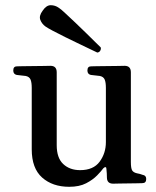

<svg xmlns="http://www.w3.org/2000/svg" viewBox="-20 -706 601 738"><path d="M246 12Q182 12 142 -23.5Q102 -59 102 -132V-368Q102 -389 97.5 -400Q93 -411 79 -414Q71 -415 61 -416Q51 -417 44 -418Q31 -421 31 -435Q31 -451 45 -451Q48 -451 66 -451.5Q84 -452 107 -452Q130 -452 149 -452.5Q168 -453 174 -453Q198 -453 198 -428V-148Q198 -99 223 -75.5Q248 -52 288 -52Q339 -52 363 -84.5Q387 -117 387 -160V-368Q387 -389 382.5 -400Q378 -411 364 -414Q356 -415 346.5 -416Q337 -417 329 -418Q316 -421 316 -435Q316 -451 330 -451Q333 -451 351 -451.5Q369 -452 392 -452Q415 -452 434 -452.5Q453 -453 459 -453Q483 -453 483 -428V-84Q483 -59 488 -51Q493 -43 506 -40Q512 -39 517.5 -37.5Q523 -36 528 -34Q542 -32 542 -18Q542 -2 527 -2Q524 -2 508.5 -1.5Q493 -1 473.5 -1Q454 -1 437.5 -0.5Q421 0 415 0Q392 0 391 -22Q391 -39 389 -57Q389 -63 385.5 -63.5Q382 -64 377 -59Q370 -49 353.5 -32Q337 -15 311 -1.5Q285 12 246 12ZM354 -504Q350 -506 331 -515Q312 -524 285 -537Q258 -550 230.5 -563.5Q203 -577 182.5 -588Q162 -599 155 -604Q141 -614 135 -629.5Q129 -645 144 -665Q158 -686 175 -686Q192 -686 206 -676Q213 -672 230 -656Q247 -640 269.5 -619Q292 -598 313 -577Q334 -556 349 -541.5Q364 -527 367 -524Q369 -518 365.5 -511.5Q362 -505 354 -504Z"/></svg>

Font: Zen Old Mincho SemiBold
Style: Regular
Weight: 600
Version: Version 1.500